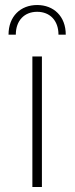

<svg xmlns="http://www.w3.org/2000/svg" viewBox="-20 -745 297 765"><path d="M147 0V-520H109V0ZM43 -607C43 -663 77 -698 128 -698C179 -698 213 -663 213 -607H242C242 -680 194 -725 128 -725C62 -725 14 -680 14 -607Z"/></svg>

Font: Montserrat-Alt1 ExtLt
Style: Regular
Weight: 200
Designer: Differentunic
Foundry: Differentunic
Version: Version 7.222